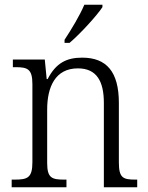

<svg xmlns="http://www.w3.org/2000/svg" viewBox="-20 -786 622 806"><path d="M251 -619V-606H272C318 -645 387 -721 410 -756V-766H334C315 -721 280 -663 251 -619ZM29 0H259V-32H251C198 -32 178 -38 178 -102V-326C178 -421 212 -499 307 -499C387 -499 416 -443 416 -354V0H556V-32H549C496 -32 479 -39 479 -105V-354C479 -485 427 -544 325 -544C260 -544 215 -522 180 -454H176L168 -536H34V-504H45C95 -504 116 -497 116 -433V-105C116 -39 95 -32 41 -32H29Z"/></svg>

Font: Noto Serif Devanagari SemiCondensed Light
Style: Regular
Weight: 300
Width: 4
Designer: Universal Thirst, Indian Type Foundry and the Monotype Design Team
Foundry: Monotype Imaging Inc.
Version: Version 2.004